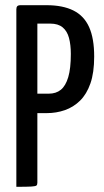

<svg xmlns="http://www.w3.org/2000/svg" viewBox="-20 -720 400 740"><path d="M71 -284Q56 -284 55 -289Q54 -294 54 -306V-681Q54 -684 54.5 -692Q55 -700 66 -700H159Q222 -700 263 -679.5Q304 -659 323.5 -615.5Q343 -572 343 -502Q343 -440 328.5 -398.5Q314 -357 288.5 -332Q263 -307 230 -295.5Q197 -284 160 -284ZM43 0V-684Q43 -692 46.5 -696Q50 -700 60 -700H108Q120 -700 122 -692Q124 -684 124 -684V-16Q124 -8 120.5 -5Q117 -2 100.5 -1Q84 0 43 0ZM122 -359H168Q196 -359 214.5 -374Q233 -389 243 -422.5Q253 -456 253 -512Q253 -547 246 -573.5Q239 -600 221.5 -614.5Q204 -629 174 -629H122Z"/></svg>

Font: Yanone Kaffeesatz
Style: Regular
Weight: 400
Designer: Yanone (Cyrillic: Daniel Pouzeot, Huerta Tipografica, and Cyreal)
Foundry: Yanone
Version: Version 2.003